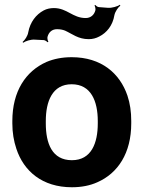

<svg xmlns="http://www.w3.org/2000/svg" viewBox="-20 -779 605 809"><path d="M32 -269V-259C32 -220 38 -185 49 -152C80 -58 158 10 283 10C323 10 359 3 390 -11C477 -49 533 -134 533 -259V-269C533 -308 528 -343 517 -376C485 -470 407 -538 282 -538C242 -538 207 -531 176 -518C88 -479 32 -394 32 -269ZM392 -269V-259C392 -176 365 -104 283 -104C199 -104 173 -175 173 -259V-269C173 -351 200 -424 282 -424C364 -424 392 -352 392 -269ZM207 -745C192 -745 177 -742 164 -735C132 -718 107 -686 99 -643C97 -628 84 -609 75 -602L78 -599C87 -606 110 -613 125 -612L165 -610C171 -609 178 -604 180 -601L184 -603C181 -607 179 -617 180 -623C185 -643 199 -656 220 -656C233 -656 244 -654 254 -650C285 -636 309 -614 354 -614C370 -614 385 -618 398 -625C430 -641 455 -672 462 -715C465 -730 478 -749 487 -755L485 -759C476 -752 451 -745 436 -746L397 -749C391 -749 384 -755 382 -758L378 -756C381 -752 383 -742 382 -736C377 -716 362 -703 341 -703C286 -703 263 -745 207 -745Z"/></svg>

Font: Asimov
Style: Edge
Weight: 500
Designer: Google
Version: Version 2.000980: 2014